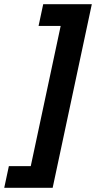

<svg xmlns="http://www.w3.org/2000/svg" viewBox="-87 -734 456 912"><path d="M-44.9 55.2 -66.9 158.2H163.1L349.1 -713.9H118.2L96.2 -610.8H201.2L59.1 55.2Z"/></svg>

Font: OpenSans
Style: Bold Italic
Weight: 700
Italic angle: -12°
Foundry: Ascender Corporation
Version: Version 1.10; ttfautohint (v1.2) -l 8 -r 50 -G 200 -x 14 -D 